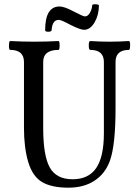

<svg xmlns="http://www.w3.org/2000/svg" viewBox="-20 -856 628 889"><path d="M369 -718Q352 -718 306 -741Q264 -764 252 -764Q222 -764 219 -716Q218 -709 203.5 -709Q189 -709 189 -716Q189 -826 256 -826Q278 -826 321 -803Q365 -780 373 -780Q387 -780 396.5 -797Q406 -814 407 -832Q407 -835 414.5 -836Q422 -837 430 -835.5Q438 -834 438 -831Q438 -787 418 -752.5Q398 -718 369 -718ZM297 13Q218 13 174 -13.5Q130 -40 110 -108Q91 -174 91 -264V-569Q91 -625 27 -625Q21 -625 21.5 -645.5Q22 -666 27 -666Q84 -663 139 -663Q194 -663 251 -666Q256 -666 256 -645.5Q256 -625 251 -625Q180 -625 180 -569V-264Q180 -135 210.5 -80.5Q241 -26 316 -26Q390 -26 425.5 -78Q461 -130 461 -239V-569Q461 -625 398 -625Q391 -625 391 -645.5Q391 -666 398 -666Q441 -663 487 -663Q532 -663 577 -666Q583 -666 582.5 -645.5Q582 -625 577 -625Q515 -625 515 -569V-356Q515 -184 489 -112Q468 -53 418.5 -20Q369 13 297 13Z"/></svg>

Font: Junicode Cond Medium
Style: Regular
Weight: 500
Width: 3
Designer: Peter S. Baker
Version: Version 2.201